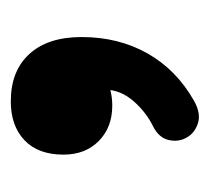

<svg xmlns="http://www.w3.org/2000/svg" viewBox="-36 -310 387 354"><g transform="rotate(90 157.0 -133.5)"><path d="M167.5 39.6Q111.3 39.6 80.1 5.4Q48.8 -28.8 48.8 -90.8Q48.8 -159.2 79.1 -212.6Q109.4 -266.1 166.5 -298.3Q189.9 -311.5 208.5 -305.2Q227.1 -298.8 234.9 -283.2Q242.7 -268.6 238.5 -251Q234.4 -233.4 213.4 -222.7Q188.5 -210.4 169.2 -189.2Q149.9 -168 146.5 -144Q160.2 -147.5 175.3 -147.5Q215.3 -147.5 240.5 -122.6Q265.6 -97.7 265.6 -57.6Q265.6 -10.7 239 14.4Q212.4 39.6 167.5 39.6Z"/></g></svg>

Font: Mikhak-DS1-FD Black
Style: Regular
Weight: 900
Designer: Amin Abedi
Version: Version 3.2